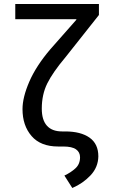

<svg xmlns="http://www.w3.org/2000/svg" viewBox="-20 -731 563 958"><path d="M473.6 -710.9V-656.2L306.6 -445.3Q243.7 -370.6 216.1 -315.2Q188.5 -259.8 188.5 -189Q188.5 -132.3 214.1 -103.8Q239.7 -75.2 289.6 -75.2H305.2Q382.8 -75.2 426.8 -44.2Q470.7 -13.2 470.7 49.3Q469.7 103.5 431.9 143.8Q394 184.1 340.8 207L301.3 145Q333.5 129.9 356.4 108.9Q379.4 87.9 379.4 53.7Q379.4 28.3 359.4 14.2Q339.4 0 295.4 0H270Q182.6 0 137.5 -52.2Q92.3 -104.5 92.3 -186.5Q92.3 -245.1 126.2 -323.5Q160.2 -401.9 230.5 -484.4L361.3 -632.8L360.4 -635.3H56.2V-710.9Z"/></svg>

Font: GeogebraSans
Style: Regular
Weight: 400
Designer: Google
Version: Version 1.100140; 2013